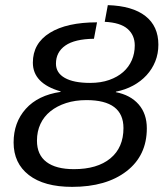

<svg xmlns="http://www.w3.org/2000/svg" viewBox="-20 -718 644 748"><path d="M400 -698Q496 -695 546.5 -655.5Q597 -616 597 -544Q597 -509 585 -479Q573 -449 551 -425Q529 -401 498.5 -384.5Q468 -368 432 -361L431 -359Q488 -348 520 -311.5Q552 -275 552 -218Q552 -112 473 -51Q394 10 261 10Q152 10 92.5 -36Q33 -82 33 -163Q33 -241 80.5 -294Q128 -347 216 -360V-362Q108 -393 108 -474Q108 -549 174 -590Q240 -631 358 -631L346 -567Q271 -566 234.5 -540.5Q198 -515 198 -470Q198 -434 232.5 -414.5Q267 -395 331 -395Q373 -395 405.5 -406.5Q438 -418 460 -437.5Q482 -457 493.5 -483.5Q505 -510 505 -541Q505 -581 477 -605.5Q449 -630 388 -633ZM268 -59Q359 -59 410 -101Q461 -143 461 -219Q461 -328 317 -328Q273 -328 237.5 -316.5Q202 -305 176.5 -284.5Q151 -264 137.5 -235Q124 -206 124 -170Q124 -115 161 -87Q198 -59 268 -59Z"/></svg>

Font: Libra Sans Modern
Style: Italic
Weight: 400
Italic angle: -12°
Foundry: Stefan Peev, Context Ltd
Version: Version 1.000